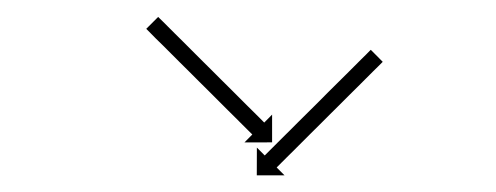

<svg xmlns="http://www.w3.org/2000/svg" viewBox="-20 -443 586 227"><path d="M431.1 -368.5C431.5 -369 432 -369.4 432.5 -369.9L418.4 -384.1C417.9 -383.6 417.4 -383.1 416.9 -382.7C415.6 -381.4 414.3 -380 413 -378.7C410.9 -376.7 408.8 -374.6 406.8 -372.6C404.1 -369.9 401.4 -367.2 398.8 -364.6C395.6 -361.4 392.4 -358.3 389.3 -355.1C385.7 -351.6 382.2 -348.1 378.7 -344.6C374.9 -340.8 371.1 -337 367.3 -333.3C363.5 -329.4 359.6 -325.5 355.7 -321.6C351.8 -317.7 347.9 -313.9 344 -310C340.2 -306.2 336.4 -302.4 332.6 -298.7C329.1 -295.2 325.6 -291.7 322 -288.1C318.9 -285 315.7 -281.8 312.5 -278.7C309.9 -276 307.2 -273.4 304.5 -270.7C302.5 -268.6 300.4 -266.6 298.3 -264.5C297 -263.2 295.7 -261.9 294.4 -260.6C293.9 -260.1 293.4 -259.6 293 -259.2L283.7 -268.5L283.6 -235.7L316.4 -235.7L307.1 -245C307.5 -245.5 308 -245.9 308.5 -246.4C309.8 -247.7 311.1 -249 312.5 -250.4C314.5 -252.4 316.6 -254.5 318.6 -256.5C321.3 -259.2 324 -261.8 326.7 -264.5C329.8 -267.7 333 -270.8 336.2 -274C339.7 -277.5 343.2 -281 346.7 -284.5C350.5 -288.3 354.3 -292 358.1 -295.8C362 -299.7 365.9 -303.6 369.8 -307.5C373.7 -311.3 377.6 -315.2 381.5 -319.1C385.2 -322.9 389 -326.6 392.8 -330.4C396.3 -333.9 399.9 -337.4 403.4 -340.9C406.5 -344.1 409.7 -347.2 412.9 -350.4C415.5 -353.1 418.2 -355.7 420.9 -358.4C423 -360.4 425 -362.5 427.1 -364.5C428.4 -365.9 429.7 -367.2 431.1 -368.5ZM168.4 -421.6C167.9 -422.1 167.5 -422.6 167 -423L152.9 -408.9C153.3 -408.4 153.8 -407.9 154.3 -407.5C155.6 -406.2 156.9 -404.8 158.3 -403.5C160.3 -401.5 162.4 -399.4 164.4 -397.3C167.1 -394.7 169.8 -392 172.5 -389.4C175.6 -386.2 178.8 -383.1 182 -379.9C185.5 -376.4 189 -372.9 192.5 -369.4C196.3 -365.6 200.1 -361.8 203.9 -358.1C207.8 -354.2 211.7 -350.3 215.6 -346.4C219.5 -342.5 223.4 -338.7 227.3 -334.8C231 -331 234.8 -327.2 238.6 -323.5C242.1 -320 245.7 -316.4 249.2 -312.9C252.3 -309.8 255.5 -306.6 258.7 -303.5C261.3 -300.8 264 -298.1 266.7 -295.5C268.8 -293.4 270.8 -291.4 272.9 -289.3C274.2 -288 275.5 -286.7 276.9 -285.4C277.3 -284.9 277.8 -284.4 278.3 -284L269 -274.6L301.7 -274.7L301.7 -307.5L292.4 -298.1C291.9 -298.6 291.4 -299.1 291 -299.5C289.6 -300.8 288.3 -302.2 287 -303.5C284.9 -305.5 282.9 -307.6 280.8 -309.7C278.1 -312.3 275.5 -315 272.8 -317.6C269.6 -320.8 266.5 -323.9 263.3 -327.1C259.8 -330.6 256.2 -334.1 252.7 -337.7C248.9 -341.4 245.2 -345.2 241.4 -348.9C237.5 -352.8 233.6 -356.7 229.7 -360.6C225.8 -364.5 221.9 -368.4 218 -372.2C214.2 -376 210.4 -379.8 206.7 -383.5C203.1 -387 199.6 -390.6 196.1 -394.1C192.9 -397.2 189.7 -400.4 186.6 -403.5C183.9 -406.2 181.2 -408.9 178.6 -411.5C176.5 -413.6 174.4 -415.6 172.4 -417.7C171 -419 169.7 -420.3 168.4 -421.6Z"/></svg>

Font: FRB American Cursive Just Arrows Extrabold
Style: Bold Italic
Weight: 800
Italic angle: -25°
Version: Version 2.0;Modular Font Editor K font №1